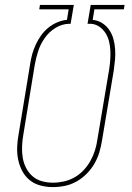

<svg xmlns="http://www.w3.org/2000/svg" viewBox="-20 -755 540 783"><path d="M195 8Q170 8 145 1.5Q120 -5 101 -20.5Q82 -36 70.5 -58Q59 -80 54 -104.5Q49 -129 50 -155.5Q51 -182 56 -208L103 -494Q106 -515 111.5 -534.5Q117 -554 126 -573.5Q135 -593 147.5 -610.5Q160 -628 176.5 -641.5Q193 -655 212.5 -663.5Q232 -672 253 -674L260 -717H140L143 -735H281L268 -658H261Q232 -657 206 -641Q180 -625 162.5 -600Q145 -575 136 -547.5Q127 -520 122 -492L75 -205Q71 -182 70 -158.5Q69 -135 72.5 -113Q76 -91 86 -71Q96 -51 112.5 -36.5Q129 -22 151 -16Q173 -10 196 -10Q218 -10 240.5 -15Q263 -20 283.5 -31.5Q304 -43 320.5 -60.5Q337 -78 348.5 -98.5Q360 -119 367 -141Q374 -163 377 -185L425 -471Q428 -490 429.5 -510Q431 -530 430 -549.5Q429 -569 424.5 -587Q420 -605 410 -620.5Q400 -636 384.5 -646.5Q369 -657 350 -658H337L350 -735H488L485 -717H365L358 -674Q379 -672 396.5 -661Q414 -650 425.5 -633Q437 -616 442.5 -596Q448 -576 449.5 -554.5Q451 -533 449 -511.5Q447 -490 444 -468L396 -182Q392 -157 385 -133.5Q378 -110 365 -87.5Q352 -65 333 -46Q314 -27 291.5 -14.5Q269 -2 244.5 3Q220 8 195 8Z"/></svg>

Font: Iosevka Curly Slab ThObl
Style: Regular
Weight: 100
Italic angle: -9°
Monospace: yes
Designer: Belleve Invis
Foundry: Belleve Invis
Version: Version 11.0.0; ttfautohint (v1.8.3)